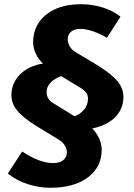

<svg xmlns="http://www.w3.org/2000/svg" viewBox="-20 -698 635 910"><path d="M217 192Q167 192 114 175.5Q61 159 17 125L85 20Q129 49 165.5 62Q202 75 230 75Q263 75 280 61Q297 47 297 24Q297 8 287.5 -8Q278 -24 257 -37L155 -99Q88 -141 61 -174.5Q34 -208 34 -247Q34 -285 52.5 -316.5Q71 -348 105 -369Q139 -390 184 -397Q162 -417 149.5 -444Q137 -471 137 -498Q137 -549 163 -589.5Q189 -630 240 -654Q291 -678 367 -678Q414 -678 463.5 -663.5Q513 -649 551 -619L487 -519Q458 -536 424 -548.5Q390 -561 360 -561Q332 -561 316.5 -547.5Q301 -534 301 -512Q301 -495 310 -479Q319 -463 338 -451L440 -390Q509 -347 537 -313Q565 -279 565 -238Q565 -200 546.5 -169Q528 -138 494.5 -118Q461 -98 417 -89Q437 -70 449.5 -42.5Q462 -15 462 12Q462 93 397 142.5Q332 192 217 192ZM333 -147Q358 -155 377.5 -177.5Q397 -200 397 -230Q397 -247 388.5 -258.5Q380 -270 361 -282L270 -337Q252 -331 236 -320Q220 -309 210.5 -294.5Q201 -280 201 -261Q201 -244 209.5 -230.5Q218 -217 234 -208Z"/></svg>

Font: Gantari ExtraBold
Style: Italic
Weight: 800
Italic angle: -10°
Designer: Anugrah Pasau
Foundry: Lafontype
Version: Version 1.000